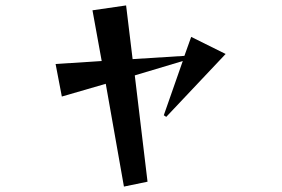

<svg xmlns="http://www.w3.org/2000/svg" viewBox="-20 -637 1040 708"><path d="M437 51 370 -328 208 -281 185 -401 355 -412 321 -599 445 -617 469 -419 660 -431 685 -501 812 -438 593 -206 584 -212 654 -412 477 -359 524 33Z"/></svg>

Font: Reggae One
Style: Regular
Weight: 400
Designer: Fontworks Inc.
Foundry: Fontworks Inc.
Version: Version 1.100